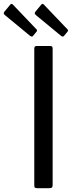

<svg xmlns="http://www.w3.org/2000/svg" viewBox="-82 -982 392 1002"><path d="M181.3 -742Q192.7 -742 192.7 -729V-16.7Q192.7 -7.2 189.1 -3.6Q185.4 0 175 0H112.3Q102.9 0 99.9 -3.1Q96.9 -6.2 96.9 -14.1V-728.4Q96.9 -742 108.7 -742ZM-28.3 -957.9Q-21.7 -965.4 -15.2 -958.4L108.1 -829.3Q115 -822.9 107.3 -815.2L91.7 -796.1Q88.3 -791 84.3 -791.2Q80.4 -791.3 74.2 -795.4L-55.1 -902.2Q-62.3 -908 -62.5 -912.1Q-62.7 -916.2 -58.3 -921.8ZM133.4 -957.9Q140 -965.4 146.5 -958.4L269.8 -829.3Q276.8 -822.9 269 -815.2L253.4 -796.1Q250 -791 246.1 -791.2Q242.1 -791.3 235.9 -795.4L106.7 -902.2Q99.5 -908 99.3 -912.1Q99 -916.2 103.4 -921.8Z"/></svg>

Font: Libre Franklin Thin
Style: Regular
Weight: 100
Designer: Pablo Impallari, Rodrigo Fuenzalida, Nhung Nguyen
Foundry: Impallari Type
Version: Version 3.000